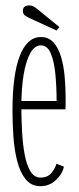

<svg xmlns="http://www.w3.org/2000/svg" viewBox="-20 -660 286 692"><path d="M126 11Q92.5 11 72.2 -14.2Q52 -39.5 41.8 -80.2Q31.5 -121 28.2 -169Q25 -217 25 -262.5Q25 -325.5 31.5 -374.8Q38 -424 51 -457.8Q64 -491.5 83 -509Q102 -526.5 127 -526.5Q156 -526.5 173.8 -506Q191.5 -485.5 200.8 -452.8Q210 -420 213.2 -381.8Q216.5 -343.5 216.5 -308Q216.5 -297 216.5 -286.5Q216.5 -276 216 -266H50.5V-296H184Q184 -348 179.5 -393.8Q175 -439.5 162.8 -468Q150.5 -496.5 127 -496.5Q105 -496.5 89.2 -468.5Q73.5 -440.5 65.2 -391.2Q57 -342 57 -278Q57 -231.5 59.5 -185.8Q62 -140 69 -102.5Q76 -65 89.8 -42.5Q103.5 -20 126 -20Q152.5 -20 166 -37.2Q179.5 -54.5 183.5 -70L210.5 -59Q203.5 -30.5 180.2 -9.8Q157 11 126 11ZM184 -550 87 -594.5Q75.5 -600 69 -605Q62.5 -610 62.5 -621Q62.5 -631 68.8 -635.8Q75 -640.5 84.5 -640.5Q93.5 -640.5 100 -637.2Q106.5 -634 113 -628.5L194 -562.5Z"/></svg>

Font: Imbue Thin
Style: Regular
Weight: 100
Designer: Tyler Finck
Foundry: Etcetera Type Company
Version: Version 1.102